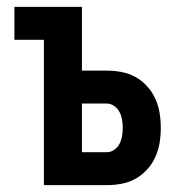

<svg xmlns="http://www.w3.org/2000/svg" viewBox="-20 -540 540 560"><path d="M108 0V-424H22V-520H219V-334H291Q313 -334 334.5 -330Q356 -326 375 -315.5Q394 -305 409 -288.5Q424 -272 433 -252Q442 -232 445.5 -210.5Q449 -189 449 -167Q449 -145 445.5 -123.5Q442 -102 433 -82Q424 -62 409 -45.5Q394 -29 375 -18.5Q356 -8 334.5 -4Q313 0 291 0ZM291 -96Q303 -96 313 -103Q323 -110 328.5 -120.5Q334 -131 336 -143Q338 -155 338 -167Q338 -179 336 -191Q334 -203 328.5 -213.5Q323 -224 313 -231Q303 -238 291 -238H219V-96Z"/></svg>

Font: Iosevka Custom
Style: Bold
Weight: 700
Monospace: yes
Designer: Belleve Invis
Foundry: Belleve Invis
Version: Version 30.3.3; ttfautohint (v1.8.3)